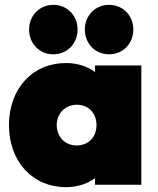

<svg xmlns="http://www.w3.org/2000/svg" viewBox="-20 -762 650 792"><path d="M252 10C299 10 341 -4 372 -27V0H563V-492H372V-465C341 -488 299 -502 252 -502C114 -502 17 -396 17 -246C17 -96 114 10 252 10ZM100 -640C100 -583 142 -538 200 -538C258 -538 300 -583 300 -640C300 -697 258 -742 200 -742C142 -742 100 -697 100 -640ZM214 -246C214 -294 249 -330 297 -330C345 -330 378 -295 378 -246C378 -196 345 -162 296 -162C249 -162 214 -197 214 -246ZM330 -640C330 -583 372 -538 430 -538C488 -538 530 -583 530 -640C530 -697 488 -742 430 -742C372 -742 330 -697 330 -640Z"/></svg>

Font: MV Cash Black
Style: Regular
Weight: 900
Designer: Rodrigo Fuenzalida
Foundry: fragTYPE
Version: Version 1.100;Glyphs 3.1.2 (3151)